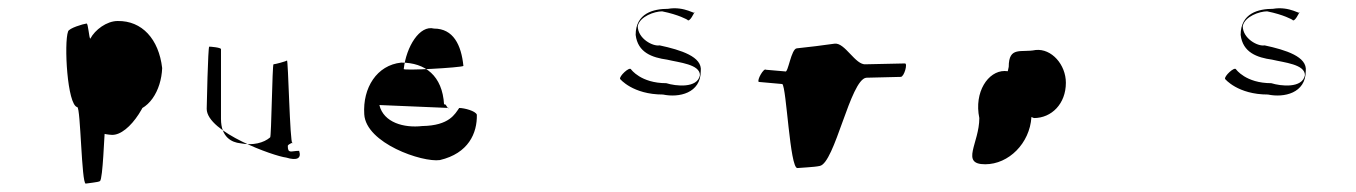

<svg xmlns="http://www.w3.org/2000/svg" viewBox="-20 -419 3228 457"><path d="M142 -344C132 -317 140 -169 164 -164C172 -162 174 18 184 18C188 17 214 15 218 12C225 6 228 -99 230 -112C244 -110 271 -156 285 -153C334 -152 364 -204 366 -257C358 -326 318 -370 260 -369C234 -369 206 -348 195 -327C192 -327 190 -364 186 -363C178 -362 144 -352 142 -344ZM175 -224C171 -162 174 -102 246 -98C288 -96 343 -182 343 -246C336 -292 310 -338 260 -336C227 -336 195 -300 195 -285C186 -285 178 -232 175 -224Z M472 -160C472 -104 633 -47 661 -44C687 -36 698 -42 692 -60C673 -60 665 -52 665 -72C666 -76 681 -82 676 -78C670 -76 666 -280 663 -275C661 -273 635 -266 631 -266C628 -265 626 -92 623 -92C608 -79 582 -72 552 -78C532 -80 506 -92 506 -136V-302C506 -306 481 -308 478 -308C475 -308 472 -162 472 -160Z M847 -147C851 -78 985 -32 1027 -38C1095 -54 1116 -102 1115 -146C1112 -155 1085 -162 1073 -162C1063 -148 1050 -120 985 -119C942 -114 893 -127 883 -169L1049 -162C1045 -158 1041 -175 1037 -170C1033 -239 992 -270 935 -270C877 -264 843 -210 847 -147ZM941 -255C947 -308 979 -360 1013 -351C1059 -351 1078 -312 1083 -262C1077 -258 936 -250 941 -255Z M1456 -231C1456 -231 1486 -194 1558 -194C1596 -186 1648 -197 1648 -250C1652 -284 1601 -300 1550 -311C1534 -308 1498 -327 1498 -357C1503 -380 1538 -392 1556 -392C1596 -384 1616 -372 1616 -372C1621 -364 1633 -390 1633 -390C1638 -382 1610 -405 1570 -398C1536 -398 1493 -388 1493 -336C1498 -294 1532 -282 1568 -277C1597 -270 1646 -266 1646 -240C1640 -208 1588 -214 1566 -221C1505 -221 1482 -254 1482 -254C1478 -261 1453 -237 1456 -231Z M1786 -224 1842 -219C1852 -212 1860 -18 1878 -19C1886 -20 1918 -21 1931 -24C1967 -30 2004 -230 2042 -234L2124 -236C2132 -236 2141 -268 2134 -268L2041 -266C2016 -263 1991 -319 1966 -315C1946 -312 1898 -306 1877 -304C1863 -304 1856 -244 1849 -249L1803 -253C1798 -258 1781 -228 1786 -224Z M2311 -138C2311 -78 2265 -28 2325 -28C2381 -28 2431 -78 2435 -140C2435 -201 2423 -250 2371 -250C2332 -250 2298 -200 2311 -138ZM2381 -260C2367 -208 2398 -153 2441 -138C2483 -138 2517 -172 2517 -222C2517 -265 2483 -304 2445 -300C2411 -293 2381 -310 2381 -260Z M2896 -231C2896 -231 2926 -194 2998 -194C3036 -186 3088 -197 3088 -250C3092 -284 3041 -300 2990 -311C2974 -308 2938 -327 2938 -357C2943 -380 2978 -392 2996 -392C3036 -384 3056 -372 3056 -372C3061 -364 3073 -390 3073 -390C3078 -382 3050 -405 3010 -398C2976 -398 2933 -388 2933 -336C2938 -294 2972 -282 3008 -277C3037 -270 3086 -266 3086 -240C3080 -208 3028 -214 3006 -221C2945 -221 2922 -254 2922 -254C2918 -261 2893 -237 2896 -231Z"/></svg>

Font: pokerface
Style: Regular
Weight: 400
Version: Version 1